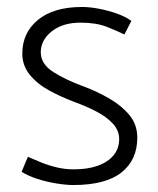

<svg xmlns="http://www.w3.org/2000/svg" viewBox="-20 -518 452 551"><path d="M42 -25Q61 -13 87.5 -4.5Q114 4 142 8.5Q170 13 190 13Q283 13 328.5 -23Q374 -59 374 -123Q374 -160 352 -187Q330 -214 295 -234.5Q260 -255 220 -270Q170 -288 133.5 -311Q97 -334 97 -368Q97 -403 128.5 -428Q160 -453 211 -453Q256 -453 286.5 -441Q317 -429 337 -419L357 -458Q341 -470 315.5 -479Q290 -488 263.5 -493Q237 -498 216 -498Q134 -498 89 -461Q44 -424 44 -364Q44 -330 65.5 -303.5Q87 -277 121 -258.5Q155 -240 192 -226Q228 -213 257.5 -197.5Q287 -182 304.5 -162.5Q322 -143 322 -119Q322 -92 306 -72.5Q290 -53 261 -42.5Q232 -32 192 -32Q167 -32 143.5 -37.5Q120 -43 99 -51.5Q78 -60 60 -68Z"/></svg>

Font: Catamaran ExtraLight
Style: Regular
Weight: 250
Designer: Pria Ravichandran
Version: Version 2.000